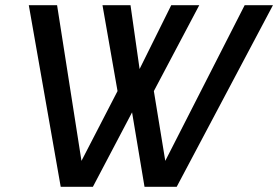

<svg xmlns="http://www.w3.org/2000/svg" viewBox="-20 -720 1072 740"><path d="M214 0 91 -700H200L294 -100L433 -369L375 -700H483L518 -454L640 -700H748L573 -369L617 -100L923 -700H1032L661 0H537L489 -287L338 0Z"/></svg>

Font: Rethink Sans Medium
Style: Italic
Weight: 500
Italic angle: -10°
Designer: The Rethink Sans project authors (Hans Thiessen). DM Sans designed by Colophon Foundry.
Foundry: Rethink Communications LLC
Version: Version 1.001